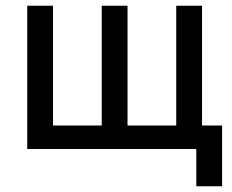

<svg xmlns="http://www.w3.org/2000/svg" viewBox="-20 -520 810 670"><path d="M75 -500H165V-82H335V-500H425V-82H595V-500H685V-82H755V130H665V0H75Z"/></svg>

Font: PT Root UI Web Medium
Style: Regular
Weight: 500
Designer: Vitaly Kuzmin
Foundry: ParaType Ltd.
Version: Version 1.001W